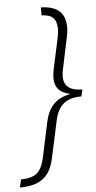

<svg xmlns="http://www.w3.org/2000/svg" viewBox="-88 -749 471 943"><g transform="rotate(-5 147.5 -278.0)"><path d="M182.1 -362.8Q182.1 -383.3 187 -405.8L220.2 -560.1Q225.1 -583 225.1 -602.1Q225.1 -638.7 207.5 -656.2Q189.9 -673.8 150.9 -674.8V-713.9Q212.9 -712.4 241.9 -685.3Q271 -658.2 271 -605Q271 -584 265.1 -558.1L231.9 -399.9Q228 -383.3 228 -366.2Q228 -294.9 318.8 -294.9L311 -261.2Q253.9 -261.2 222.9 -235.4Q191.9 -209.5 180.2 -155.8L141.1 24.9Q126.5 96.7 86.4 127Q47.4 158.2 -28.8 158.2L-20 119.1Q34.2 118.7 59.6 96.7Q85 74.7 96.2 22L132.8 -149.9Q144.5 -205.1 173.6 -235.8Q202.6 -266.6 254.9 -276.9V-278.8Q217.3 -287.1 199.7 -307.6Q182.1 -328.1 182.1 -362.8Z"/></g></svg>

Font: Open Sans Hebrew Condensed Light
Style: Italic
Weight: 300
Width: 3
Italic angle: -12°
Foundry: Ascender Corporation, Yanek Iontef
Version: Version 2.001;PS 002.001;hotconv 1.0.70;makeotf.lib2.5.58329